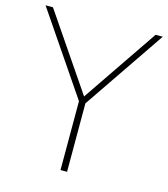

<svg xmlns="http://www.w3.org/2000/svg" viewBox="-127 -794 769 878"><g transform="rotate(15 257.5 -355.0)"><path d="M535 -710 272 -324V0H241V-326L-20 -710H15L258 -353L501 -710Z"/></g></svg>

Font: Livvic Thin
Style: Regular
Weight: 250
Designer: Jacques Le Bailly, Baron von Fonthausen
Version: Version 1.001; ttfautohint (v1.8.2)